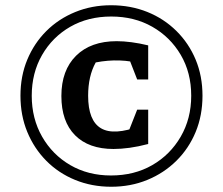

<svg xmlns="http://www.w3.org/2000/svg" viewBox="-20 -700 849 732"><path d="M413 -132Q318 -132 266 -184.5Q214 -237 214 -334Q214 -432 270 -487.5Q326 -543 425 -543Q451 -543 481.5 -539Q512 -535 545 -527L521 -456Q480 -468 436 -469.5Q392 -471 345 -462Q316 -410 316 -335Q316 -240 365 -211Q414 -182 515 -220L545 -151Q507 -141 474 -136.5Q441 -132 413 -132ZM451 -150 503 -282H545V-151ZM503 -397 452 -528 545 -527V-397ZM404 12Q330 12 266.5 -14Q203 -40 156.5 -87Q110 -134 84 -197Q58 -260 58 -335Q58 -410 84 -472.5Q110 -535 156.5 -581.5Q203 -628 266.5 -654Q330 -680 403 -680Q478 -680 541.5 -654.5Q605 -629 652.5 -582Q700 -535 726 -472.5Q752 -410 752 -335Q752 -260 726 -197Q700 -134 652.5 -87Q605 -40 541.5 -14Q478 12 404 12ZM403 -31Q492 -31 560.5 -70.5Q629 -110 669 -179Q709 -248 709 -335Q709 -423 669 -491Q629 -559 560.5 -598Q492 -637 404 -637Q316 -637 248 -598Q180 -559 140.5 -490.5Q101 -422 101 -335Q101 -248 140.5 -179Q180 -110 248 -70.5Q316 -31 403 -31Z"/></svg>

Font: Piazzolla Thin ExtraBold
Style: Regular
Weight: 800
Version: Version 2.005